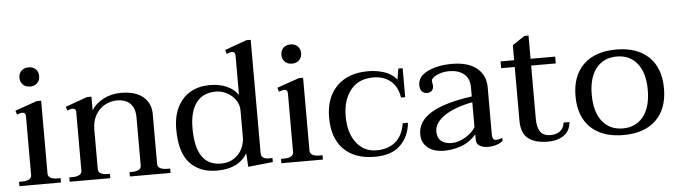

<svg xmlns="http://www.w3.org/2000/svg" viewBox="-46 -902 3861 1096"><g transform="rotate(-5 1884.5 -353.5)"><path d="M81 -616Q81 -641 96.5 -656Q112 -671 138 -671Q163 -671 178.5 -656Q194 -641 194 -616Q194 -592 178.5 -576.5Q163 -561 138 -561Q112 -561 96.5 -576.5Q81 -592 81 -616ZM27 -25H46Q70 -25 84.5 -33Q99 -41 99 -57V-394Q99 -416 78 -416Q73 -416 63 -412.5Q53 -409 49 -408L42 -431L168 -475H193V-57Q193 -41 207.5 -33Q222 -25 246 -25H265V0H27Z M893 -25V0H660V-25H676Q699 -25 713 -33Q727 -41 727 -57V-332Q727 -385 700 -412Q673 -439 623 -439Q588 -439 555.5 -421.5Q523 -404 502 -369Q481 -334 481 -285V-57Q481 -41 495.5 -33Q510 -25 533 -25H548V0H315V-25H334Q358 -25 372.5 -33Q387 -41 387 -57V-393Q387 -414 366 -414Q357 -414 337 -406L330 -428L456 -473H481V-395Q503 -431 548.5 -455.5Q594 -480 650 -480Q733 -480 777 -443Q821 -406 821 -344V-57Q821 -41 836 -33Q851 -25 875 -25Z M947 -245Q947 -321 974.5 -374Q1002 -427 1049.5 -453.5Q1097 -480 1158 -480Q1269 -480 1321 -410V-636Q1321 -657 1301 -657Q1291 -657 1271 -649L1265 -672L1390 -717H1415V-69Q1415 -51 1425.5 -42.5Q1436 -34 1457 -34H1480V-11L1338 4L1333 -74Q1283 10 1159 10Q1060 10 1003.5 -51Q947 -112 947 -245ZM1322 -168V-320Q1322 -354 1302.5 -381.5Q1283 -409 1253 -424.5Q1223 -440 1191 -440Q1117 -440 1078.5 -389.5Q1040 -339 1040 -242Q1040 -28 1185 -28Q1227 -28 1258 -47.5Q1289 -67 1305.5 -99.5Q1322 -132 1322 -168Z M1582 -616Q1582 -641 1597.5 -656Q1613 -671 1639 -671Q1664 -671 1679.5 -656Q1695 -641 1695 -616Q1695 -592 1679.5 -576.5Q1664 -561 1639 -561Q1613 -561 1597.5 -576.5Q1582 -592 1582 -616ZM1528 -25H1547Q1571 -25 1585.5 -33Q1600 -41 1600 -57V-394Q1600 -416 1579 -416Q1574 -416 1564 -412.5Q1554 -409 1550 -408L1543 -431L1669 -475H1694V-57Q1694 -41 1708.5 -33Q1723 -25 1747 -25H1766V0H1528Z M1822 -235Q1822 -349 1886.5 -414.5Q1951 -480 2066 -480Q2114 -480 2158 -466Q2202 -452 2230 -418L2240 -480H2265V-314H2241Q2231 -378 2191.5 -410Q2152 -442 2092 -442Q2008 -442 1962.5 -384.5Q1917 -327 1917 -234Q1917 -140 1960.5 -83Q2004 -26 2076 -26Q2142 -26 2184 -60.5Q2226 -95 2238 -167H2268Q2260 -87 2209 -38.5Q2158 10 2064 10Q1949 10 1885.5 -53.5Q1822 -117 1822 -235Z M2332 -96Q2332 -169 2408.5 -216Q2485 -263 2644 -285V-337Q2644 -388 2612 -414Q2580 -440 2527 -440Q2489 -440 2457 -425Q2425 -410 2425 -393Q2425 -387 2427 -378Q2429 -369 2429 -364Q2429 -349 2420 -338Q2411 -327 2391 -327Q2374 -327 2362.5 -339.5Q2351 -352 2351 -375Q2351 -425 2408 -452.5Q2465 -480 2547 -480Q2639 -480 2689 -439.5Q2739 -399 2739 -329V-58Q2739 -26 2761 -26Q2775 -26 2797 -34V-17Q2782 -4 2759 3Q2736 10 2712 10Q2685 10 2665 -1Q2645 -12 2645 -37V-67Q2605 -23 2556.5 -6.5Q2508 10 2462 10Q2401 10 2366.5 -18.5Q2332 -47 2332 -96ZM2644 -109V-252Q2538 -231 2481.5 -191.5Q2425 -152 2425 -103Q2425 -67 2447 -48.5Q2469 -30 2508 -30Q2545 -30 2585.5 -54Q2626 -78 2644 -109Z M3187 -91Q3182 -39 3145.5 -14.5Q3109 10 3056 10Q2981 10 2942 -21Q2903 -52 2903 -124V-431H2825V-470H2903V-556L2973 -603H2997V-470H3138V-431H2997V-126Q2997 -75 3015.5 -50.5Q3034 -26 3073 -26Q3104 -26 3126.5 -41.5Q3149 -57 3153 -91Z M3234 -235Q3234 -352 3301 -416Q3368 -480 3488 -480Q3608 -480 3674.5 -416Q3741 -352 3741 -235Q3741 -118 3674.5 -54Q3608 10 3488 10Q3367 10 3300.5 -54Q3234 -118 3234 -235ZM3648 -235Q3648 -333 3605 -386.5Q3562 -440 3488 -440Q3413 -440 3370 -386.5Q3327 -333 3327 -235Q3327 -136 3370 -82Q3413 -28 3488 -28Q3562 -28 3605 -82Q3648 -136 3648 -235Z"/></g></svg>

Font: TavirajRegular
Style: Regular
Weight: 400
Designer: Katatrad Team
Foundry: CadsonDemak
Version: Version 1.001